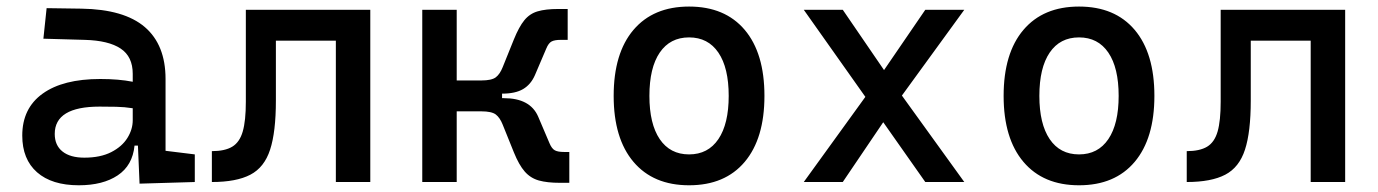

<svg xmlns="http://www.w3.org/2000/svg" viewBox="-20 -547 4142 577"><path d="M399.4 4.9 394.5 -109.4H384.3Q378.4 -49.8 333.7 -20Q289.1 9.8 216.8 9.8Q135.7 9.8 91.3 -29.3Q46.9 -68.4 46.9 -139.6Q46.9 -221.7 108.2 -265.6Q169.4 -309.6 281.2 -309.6Q336.9 -309.6 378.9 -301.3V-325.2Q378.9 -377 342.5 -401.1Q306.2 -425.3 234.4 -427.2L110.4 -430.7L120.1 -522.5L224.6 -521Q353 -519 415.3 -465.6Q477.5 -412.1 477.5 -309.6V-93.8L565.4 -83V0ZM378.9 -221.7Q354 -225.6 329.3 -226.1Q304.7 -226.6 279.3 -226.6Q144.5 -226.6 144.5 -144.5Q144.5 -110.4 167.7 -91.8Q190.9 -73.2 233.4 -73.2Q281.7 -73.2 314.2 -89.8Q346.7 -106.4 362.8 -132.3Q378.9 -158.2 378.9 -185.5Z M616.7 0V-92.8Q655.8 -92.8 678 -106.2Q700.2 -119.6 709.5 -151.9Q718.8 -184.1 718.8 -241.2V-517.6H1092.8V0H989.3V-424.8H809.1V-244.6Q809.1 -150.4 791.7 -97.2Q774.4 -43.9 732.4 -22Q690.4 0 616.7 0Z M1249 0V-517.6H1352.5V-305.2H1426.3Q1457.5 -305.2 1470 -314.7Q1482.4 -324.2 1490.7 -345.2L1524.4 -428.7Q1539.6 -466.3 1555.7 -486.1Q1571.8 -505.9 1595.7 -512.9Q1619.6 -520 1657.7 -520H1686V-427.2H1665Q1647 -427.2 1637.7 -422.4Q1628.4 -417.5 1621.6 -400.9L1587.4 -320.8Q1575.2 -293 1552 -279.3Q1528.8 -265.6 1489.3 -265.6H1488.8V-252H1494.1Q1573.2 -252 1597.2 -196.8L1631.3 -116.7Q1638.2 -100.1 1647.5 -95.2Q1656.7 -90.3 1674.8 -90.3H1690.9V2.4H1662.6Q1624.5 2.4 1599.4 -4.6Q1574.2 -11.7 1556.9 -31.5Q1539.6 -51.3 1524.4 -88.9L1490.7 -172.4Q1482.4 -193.4 1470 -202.9Q1457.5 -212.4 1426.3 -212.4H1352.5V0Z M2050.8 9.8Q1943.4 9.8 1883.8 -60.5Q1824.2 -130.9 1824.2 -258.8Q1824.2 -387.2 1883.8 -457.3Q1943.4 -527.3 2050.8 -527.3Q2158.7 -527.3 2218 -457.3Q2277.3 -387.2 2277.3 -258.8Q2277.3 -130.9 2218 -60.5Q2158.7 9.8 2050.8 9.8ZM2050.8 -83Q2107.9 -83 2138.9 -128.9Q2169.9 -174.8 2169.9 -258.8Q2169.9 -343.3 2138.9 -388.9Q2107.9 -434.6 2050.8 -434.6Q1993.7 -434.6 1962.6 -388.9Q1931.6 -343.3 1931.6 -258.8Q1931.6 -174.8 1962.6 -128.9Q1993.7 -83 2050.8 -83Z M2395.5 0 2580.6 -255.9 2395.5 -517.6H2512.7L2636.7 -336.4L2760.7 -517.6H2877.9L2690.4 -259.8L2877.9 0H2760.7L2634.3 -179.7L2512.7 0Z M3222.7 9.8Q3115.2 9.8 3055.7 -60.5Q2996.1 -130.9 2996.1 -258.8Q2996.1 -387.2 3055.7 -457.3Q3115.2 -527.3 3222.7 -527.3Q3330.6 -527.3 3389.9 -457.3Q3449.2 -387.2 3449.2 -258.8Q3449.2 -130.9 3389.9 -60.5Q3330.6 9.8 3222.7 9.8ZM3222.7 -83Q3279.8 -83 3310.8 -128.9Q3341.8 -174.8 3341.8 -258.8Q3341.8 -343.3 3310.8 -388.9Q3279.8 -434.6 3222.7 -434.6Q3165.5 -434.6 3134.5 -388.9Q3103.5 -343.3 3103.5 -258.8Q3103.5 -174.8 3134.5 -128.9Q3165.5 -83 3222.7 -83Z M3546.4 0V-92.8Q3585.4 -92.8 3607.7 -106.2Q3629.9 -119.6 3639.2 -151.9Q3648.4 -184.1 3648.4 -241.2V-517.6H4022.5V0H3918.9V-424.8H3738.8V-244.6Q3738.8 -150.4 3721.4 -97.2Q3704.1 -43.9 3662.1 -22Q3620.1 0 3546.4 0Z"/></svg>

Font: CaskaydiaCove NFP
Style: Regular
Weight: 400
Designer: Aaron Bell
Foundry: Saja Typeworks
Version: Version 2111.001; VTT 6.35;Nerd Fonts 3.1.1